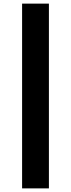

<svg xmlns="http://www.w3.org/2000/svg" viewBox="-20 -830 392 1060"><path d="M102 210V-810H250V210Z"/></svg>

Font: M PLUS 2 Thin ExtraBold
Style: Regular
Weight: 800
Version: Version 1.001